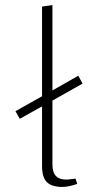

<svg xmlns="http://www.w3.org/2000/svg" viewBox="-20 -734 394 758"><path d="M278 -29 285 -8Q251 4 226 4Q184 4 165 -15Q146 -34 146 -78V-314L58 -265L41 -295L146 -354V-708L187 -714V-377L289 -435L306 -404L187 -337V-85Q187 -54 200.5 -39.5Q214 -25 242 -25Q250 -25 278 -29Z"/></svg>

Font: Ysabeau Infant Light
Style: Regular
Weight: 300
Designer: Christian Thalmann (Catharsis Fonts)
Version: Version 0.003